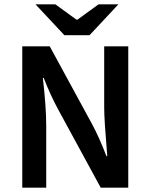

<svg xmlns="http://www.w3.org/2000/svg" viewBox="-20 -868 696 888"><path d="M83 0V-653.8H210L405.8 -293.9Q437.5 -235.8 472.2 -146H476.1Q461.9 -314.9 461.9 -368.2V-653.8H573.2V0H445.8L250 -359.9Q213.4 -427.2 182.1 -507.8H178.2Q193.8 -372.1 193.8 -286.1V0ZM277.8 -705.1 144 -848.1H235.8L334 -776.9H337.9L436 -848.1H527.8L394 -705.1Z"/></svg>

Font: Source Sans 3 Semibold
Style: Regular
Weight: 600
Designer: Paul D. Hunt
Foundry: Adobe
Version: Version 3.052;hotconv 1.1.0;makeotfexe 2.6.0